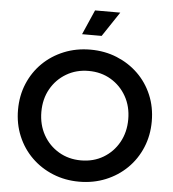

<svg xmlns="http://www.w3.org/2000/svg" viewBox="-63 -1044 1005 1114"><g transform="rotate(5 439.0 -487.0)"><path d="M439 12Q522 12 593 -17Q664 -46 717 -98Q770 -150 799.5 -220.5Q829 -291 829 -373Q829 -456 799.5 -526Q770 -596 717 -647.5Q664 -699 593 -728Q522 -757 439 -757Q356 -757 285 -728Q214 -699 161.5 -647.5Q109 -596 79.5 -526Q50 -456 50 -373Q50 -291 79.5 -220.5Q109 -150 162 -98Q215 -46 286 -17Q357 12 439 12ZM439 -112Q367 -112 309.5 -146Q252 -180 219 -239Q186 -298 186 -373Q186 -448 219 -506.5Q252 -565 309.5 -599Q367 -633 439 -633Q512 -633 569 -599Q626 -565 659 -506.5Q692 -448 692 -373Q692 -298 659 -239Q626 -180 569 -146Q512 -112 439 -112ZM382 -842H496L592 -986H445Z"/></g></svg>

Font: Plus Jakarta Sans
Style: Bold
Weight: 700
Designer: Gumpita Rahayu
Foundry: Tokotype
Version: Version 2.004; ttfautohint (v1.8.3)